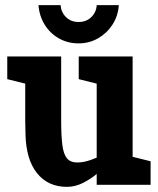

<svg xmlns="http://www.w3.org/2000/svg" viewBox="-20 -720 615 748"><path d="M78.3 -250H218.3Q218.3 -192 222.8 -155.8Q227.3 -119.7 240.8 -103.3Q254.3 -87 281 -87L241 8Q167 8 124.2 -45.5Q81.3 -99 79.3 -198ZM496.7 -140 356.7 -60V-500H496.7ZM218.3 -250H78.3V-500H218.3ZM356.7 -61.7 496.7 -140V0H356.7ZM439.3 -150 450 -146.7Q450 -146.7 439 -131Q428 -115.3 408 -92.3Q388 -69.3 361.5 -46.3Q335 -23.3 304 -7.7Q273 8 240 8L280 -87Q305 -87 332.5 -96.5Q360 -106 384.2 -118.5Q408.3 -131 423.8 -140.5Q439.3 -150 439.3 -150ZM486.7 0 460 -118.3 566.7 -91.7V0ZM88.3 -391.7 8.3 -411.7V-500H88.3ZM366.7 -391.7 286.7 -411.7V-500H366.7ZM216 -700Q218 -672.3 237.3 -653.3Q256.7 -634.3 286 -634.3Q316.3 -634.3 335.7 -653.3Q355 -672.3 357 -700H443Q440 -658 418.5 -624.5Q397 -591 362.5 -571Q328 -551 286 -551Q244 -551 209.5 -570.5Q175 -590 154 -624Q133 -658 130 -700Z"/></svg>

Font: Epunda Slab Light
Style: Regular
Weight: 300
Designer: Simon Atzbach
Foundry: typofactur
Version: Version 1.102